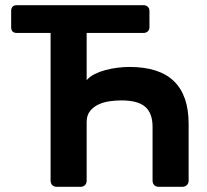

<svg xmlns="http://www.w3.org/2000/svg" viewBox="-20 -720 798 740"><path d="M199 0Q188 0 181.5 -6.5Q175 -13 175 -24V-593H45Q23 -593 23 -615V-677Q23 -700 45 -700H533Q543 -700 549.5 -694Q556 -688 556 -677V-615Q556 -605 549.5 -599Q543 -593 533 -593H314V-411Q326 -425 345 -434.5Q364 -444 386.5 -450Q409 -456 433 -459Q457 -462 479 -462Q594 -462 650.5 -407Q707 -352 707 -243V-24Q707 -13 700 -6.5Q693 0 683 0H592Q581 0 574.5 -6.5Q568 -13 568 -24V-231Q568 -284 539.5 -308.5Q511 -333 448 -333Q428 -333 404.5 -330Q381 -327 361 -318Q341 -309 327.5 -292.5Q314 -276 314 -250V-24Q314 -13 307.5 -6.5Q301 0 290 0Z"/></svg>

Font: Fz Rubik Med
Style: Regular
Weight: 500
Designer: Hubert and Fischer
Foundry: Hubert and Fischer
Version: Vit hóa bi FontZin.com